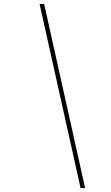

<svg xmlns="http://www.w3.org/2000/svg" viewBox="-20 -800 560 970"><path d="M203 -780 410 150H387L180 -780Z"/></svg>

Font: Bodoni* 11
Style: Italic
Weight: 400
Italic angle: -13°
Version: Version 1.002